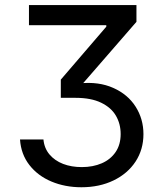

<svg xmlns="http://www.w3.org/2000/svg" viewBox="-20 -748 660 777"><path d="M61 -183.6H155.8Q159.2 -147.9 180.4 -122.8Q201.7 -97.7 235.4 -84.7Q269 -71.8 311 -71.8Q356.4 -71.8 391.8 -87.2Q427.2 -102.5 447.8 -132.6Q468.3 -162.6 468.3 -205.6Q468.3 -246.6 449.2 -279.5Q430.2 -312.5 389.4 -332.3Q348.6 -352.1 285.6 -352.1H226.1V-425.8L410.2 -640.1V-646H97.2V-727.5H532.2V-659.7L302.7 -395.5V-410.6Q379.4 -418.5 438.2 -392.3Q497.1 -366.2 528.8 -316.4Q560.5 -266.6 560.5 -205.1Q560.5 -143.1 528.6 -94.2Q496.6 -45.4 439.5 -17.8Q382.3 9.8 309.6 9.8Q243.2 9.8 188 -13.4Q132.8 -36.6 98.9 -80.3Q64.9 -124 61 -183.6Z"/></svg>

Font: Inter RS Variable
Style: Regular
Weight: 400
Designer: Rasmus Andersson (customised by Maria Ramos and Noel Pretorius)
Foundry: rsms
Version: Version 3.001;Glyphs 3.2.3 (3260)